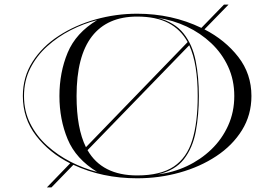

<svg xmlns="http://www.w3.org/2000/svg" viewBox="-20 -770 1200 840"><path d="M580 10Q427.5 10 301 -49L205 50H185L287 -55.5Q195.5 -101.5 137.8 -176.5Q80 -251.5 80 -350Q80 -433.5 122.5 -500Q165 -566.5 237 -613.2Q309 -660 398 -685Q487 -710 580 -710Q732 -710 861 -648L960 -750H980L874.5 -641.5Q965 -595 1022.5 -521Q1080 -447 1080 -350Q1080 -267 1038.5 -200.2Q997 -133.5 926.2 -86.8Q855.5 -40 766 -15Q676.5 10 580 10ZM580 -697.5Q449.5 -697.5 382.2 -610.8Q315 -524 315 -350Q315 -208.5 356 -126L801 -586Q770.5 -641.5 716.5 -669.5Q662.5 -697.5 580 -697.5ZM850 -350Q850 -266.5 836.5 -194.8Q823 -123 784.5 -73.5Q746 -24 670 -7Q737.5 -15 797.8 -43.2Q858 -71.5 904.8 -116.5Q951.5 -161.5 978.2 -220.8Q1005 -280 1005 -350Q1005 -420 978 -478.5Q951 -537 904 -581.2Q857 -625.5 796.8 -653.8Q736.5 -682 670 -692Q744.5 -672.5 783.2 -623.5Q822 -574.5 836 -504Q850 -433.5 850 -350ZM240 -350Q240 -453 276 -539.5Q312 -626 405 -682Q346 -667 289.2 -638Q232.5 -609 186.2 -567.2Q140 -525.5 112.5 -471Q85 -416.5 85 -350Q85 -283.5 112.5 -229Q140 -174.5 186.2 -132.8Q232.5 -91 289.2 -62Q346 -33 405 -18Q312 -74.5 276 -161Q240 -247.5 240 -350ZM845 -350Q845 -419.5 836 -475Q827 -530.5 808 -572L363 -113Q426.5 -2.5 580 -2.5Q682 -2.5 739.8 -41Q797.5 -79.5 821.2 -156.8Q845 -234 845 -350Z"/></svg>

Font: Engraving Unshaded CC
Style: Bold
Weight: 700
Designer: indestructible type*
Foundry: Cowboy Collective
Version: Version 1.000